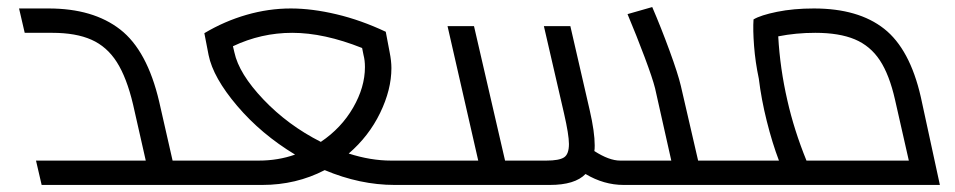

<svg xmlns="http://www.w3.org/2000/svg" viewBox="-20 -524 2705 544"><path d="M608 -15Q608 0 593 0H98L82 -69H393L357 -228Q339 -304 311 -348Q283 -392 239 -411.5Q195 -431 128 -431H50L34 -500H118Q244 -500 320.5 -440.5Q397 -381 431 -236L469 -69H577Q592 -69 600 -49Q608 -29 608 -15Z M1242 -15Q1242 0 1227 0H1098Q1000 0 900 -42Q819 0 723 0H593Q578 0 570.5 -19Q563 -38 563 -53Q563 -69 577 -69H713Q768 -69 816 -86Q720 -144 652 -224Q584 -304 571 -368L559 -430Q616 -464 678.5 -482Q741 -500 804 -500Q864 -500 933.5 -483.5Q1003 -467 1073 -434L1084 -376Q1089 -351 1089 -331Q1089 -270 1057 -204Q1025 -138 968 -89Q1030 -69 1088 -69H1211Q1227 -69 1234.5 -49.5Q1242 -30 1242 -15ZM889 -122Q947 -161 980.5 -219Q1014 -277 1014 -334Q1014 -353 1010 -368L1006 -388Q898 -431 808 -431Q720 -431 640 -393L644 -376Q657 -315 726.5 -242Q796 -169 889 -122Z M2097 -15Q2097 0 2082 0H1747Q1691 0 1639 -31Q1609 0 1538 0H1227Q1212 0 1204.5 -19Q1197 -38 1197 -53Q1197 -69 1211 -69H1335L1248 -450H1323L1411 -69H1528Q1564 -69 1578 -78Q1592 -87 1592 -116Q1592 -142 1578 -203L1521 -450H1596L1651 -211Q1665 -150 1665 -112Q1665 -101 1664 -96Q1706 -69 1737 -69H1882L1836 -274Q1829 -302 1806.5 -362Q1784 -422 1758 -484L1828 -504Q1853 -446 1877 -380.5Q1901 -315 1909 -281L1958 -69H2066Q2081 -69 2089 -49Q2097 -29 2097 -15Z M2643 0H2081Q2067 -1 2059.5 -19.5Q2052 -38 2052 -53Q2052 -69 2066 -69H2187Q2168 -119 2152.5 -181Q2137 -243 2130 -301Q2120 -348 2116.5 -394Q2113 -440 2115 -469Q2135 -481 2181.5 -490.5Q2228 -500 2286 -500Q2412 -500 2485 -442.5Q2558 -385 2589 -249ZM2555 -69 2516 -241Q2500 -312 2473 -353Q2446 -394 2402 -412.5Q2358 -431 2290 -431Q2235 -431 2185 -421Q2190 -330 2211 -239Q2230 -155 2265 -69Z"/></svg>

Font: Cairo
Style: Italic
Weight: 400
Italic angle: -13°
Designer: Mohamed Gaber, Accademia di Belle Arti di Urbino and others
Foundry: Kief Type Foundry, Accademia di Belle Arti di Urbino and others
Version: Version 3.011